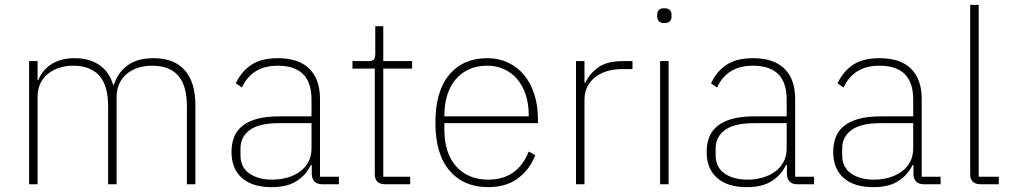

<svg xmlns="http://www.w3.org/2000/svg" viewBox="-20 -760 4177 792"><path d="M100 0V-508H135V-430H138Q145 -448 157.5 -464Q170 -480 188 -492.5Q206 -505 230.5 -512.5Q255 -520 288 -520Q348 -520 389 -492.5Q430 -465 447 -410H450Q464 -458 504.5 -489Q545 -520 614 -520Q698 -520 742 -470.5Q786 -421 786 -326V0H751V-321Q751 -407 715 -448Q679 -489 607 -489Q578 -489 551.5 -481Q525 -473 505 -457Q485 -441 473 -416.5Q461 -392 461 -360V0H426V-321Q426 -408 389 -448.5Q352 -489 282 -489Q253 -489 226.5 -481Q200 -473 179.5 -457Q159 -441 147 -417Q135 -393 135 -361V0Z M1309 0Q1268 0 1266 -42V-79H1262Q1244 -40 1205 -14Q1166 12 1100 12Q1021 12 978 -26Q935 -64 935 -133Q935 -166 945 -193Q955 -220 978.5 -239.5Q1002 -259 1039.5 -269.5Q1077 -280 1132 -280H1265V-348Q1265 -420 1230 -454.5Q1195 -489 1126 -489Q1019 -489 978 -399L953 -416Q974 -463 1015 -491.5Q1056 -520 1127 -520Q1212 -520 1256 -476.5Q1300 -433 1300 -352V-31H1378V0ZM1103 -19Q1136 -19 1165.5 -27.5Q1195 -36 1217 -52Q1239 -68 1252 -92Q1265 -116 1265 -148V-252H1132Q1048 -252 1010 -223.5Q972 -195 972 -148V-120Q972 -70 1008.5 -44.5Q1045 -19 1103 -19Z M1569 0Q1526 0 1526 -42V-477H1434V-508H1500Q1517 -508 1522.5 -515Q1528 -522 1528 -539V-652H1561V-508H1680V-477H1561V-31H1672V0Z M1994 12Q1893 12 1834.5 -56Q1776 -124 1776 -254Q1776 -383 1833 -451.5Q1890 -520 1990 -520Q2037 -520 2075.5 -502Q2114 -484 2141.5 -451Q2169 -418 2184 -371.5Q2199 -325 2199 -268V-252H1813V-225Q1813 -178 1825 -140Q1837 -102 1860.5 -75Q1884 -48 1917.5 -33.5Q1951 -19 1994 -19Q2115 -19 2161 -135L2188 -120Q2165 -60 2116 -24Q2067 12 1994 12ZM1990 -489Q1948 -489 1915.5 -474.5Q1883 -460 1860 -433Q1837 -406 1825 -368Q1813 -330 1813 -284V-280H2161V-286Q2161 -332 2148.5 -369.5Q2136 -407 2113.5 -433.5Q2091 -460 2059.5 -474.5Q2028 -489 1990 -489Z M2356 0V-508H2391V-419H2395Q2411 -455 2447 -481.5Q2483 -508 2551 -508H2589V-475H2545Q2514 -475 2486 -467Q2458 -459 2437 -443Q2416 -427 2403.5 -403.5Q2391 -380 2391 -349V0Z M2721 -665Q2705 -665 2698 -672.5Q2691 -680 2691 -691V-700Q2691 -711 2697.5 -718.5Q2704 -726 2720 -726Q2736 -726 2743 -718.5Q2750 -711 2750 -700V-691Q2750 -680 2743.5 -672.5Q2737 -665 2721 -665ZM2703 -508H2738V0H2703Z M3269 0Q3228 0 3226 -42V-79H3222Q3204 -40 3165 -14Q3126 12 3060 12Q2981 12 2938 -26Q2895 -64 2895 -133Q2895 -166 2905 -193Q2915 -220 2938.5 -239.5Q2962 -259 2999.5 -269.5Q3037 -280 3092 -280H3225V-348Q3225 -420 3190 -454.5Q3155 -489 3086 -489Q2979 -489 2938 -399L2913 -416Q2934 -463 2975 -491.5Q3016 -520 3087 -520Q3172 -520 3216 -476.5Q3260 -433 3260 -352V-31H3338V0ZM3063 -19Q3096 -19 3125.5 -27.5Q3155 -36 3177 -52Q3199 -68 3212 -92Q3225 -116 3225 -148V-252H3092Q3008 -252 2970 -223.5Q2932 -195 2932 -148V-120Q2932 -70 2968.5 -44.5Q3005 -19 3063 -19Z M3791 0Q3750 0 3748 -42V-79H3744Q3726 -40 3687 -14Q3648 12 3582 12Q3503 12 3460 -26Q3417 -64 3417 -133Q3417 -166 3427 -193Q3437 -220 3460.5 -239.5Q3484 -259 3521.5 -269.5Q3559 -280 3614 -280H3747V-348Q3747 -420 3712 -454.5Q3677 -489 3608 -489Q3501 -489 3460 -399L3435 -416Q3456 -463 3497 -491.5Q3538 -520 3609 -520Q3694 -520 3738 -476.5Q3782 -433 3782 -352V-31H3860V0ZM3585 -19Q3618 -19 3647.5 -27.5Q3677 -36 3699 -52Q3721 -68 3734 -92Q3747 -116 3747 -148V-252H3614Q3530 -252 3492 -223.5Q3454 -195 3454 -148V-120Q3454 -70 3490.5 -44.5Q3527 -19 3585 -19Z M4025 0Q3982 0 3982 -42V-740H4017V-31H4100V0Z"/></svg>

Font: IBM Plex Sans Thai ExtLt
Style: Regular
Weight: 200
Designer: Mike Abbink, Paul van der Laan, Pieter van Rosmalen, Ben Mitchell, Mark Frömberg
Foundry: Bold Monday
Version: Version 1.2